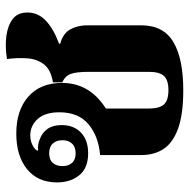

<svg xmlns="http://www.w3.org/2000/svg" viewBox="-15 -623 650 660"><g transform="rotate(-90 310.0 -293.0)"><path d="M330 12Q248 12 199 -5.5Q150 -23 128.5 -55Q107 -87 107 -132V-274Q171 -279 212.5 -313.5Q254 -348 254 -414Q254 -463 231 -488.5Q208 -514 174 -514Q162 -514 151.5 -510.5Q141 -507 133.5 -502Q126 -497 122 -490L124 -487Q134 -488 143.5 -486.5Q153 -485 162 -481Q184 -473 197 -454.5Q210 -436 210 -406Q210 -364 184 -339.5Q158 -315 113 -315Q63 -315 38 -345Q13 -375 13 -422Q13 -488 58.5 -525Q104 -562 181 -562Q261 -562 308 -520.5Q355 -479 355 -405Q355 -358 333.5 -320.5Q312 -283 267 -254V-105Q267 -70 281 -54.5Q295 -39 330 -39Q365 -39 379 -54.5Q393 -70 393 -106V-314Q393 -355 386 -374.5Q379 -394 357 -404V-436Q400 -443 418.5 -466.5Q437 -490 439.5 -524.5Q442 -559 437 -594Q481 -601 517 -596Q553 -591 575 -574Q597 -557 597 -524Q597 -487 569 -460.5Q541 -434 490 -415V-411Q526 -401 539.5 -375.5Q553 -350 553 -318V-133Q553 -56 495.5 -22Q438 12 330 12ZM113 -358Q135 -358 146.5 -370.5Q158 -383 158 -403Q158 -424 146.5 -436.5Q135 -449 113 -449Q91 -449 80 -436.5Q69 -424 69 -403Q69 -383 80 -370.5Q91 -358 113 -358Z"/></g></svg>

Font: Noto Serif Thai ExtraBold
Style: Regular
Weight: 800
Version: Version 2.001